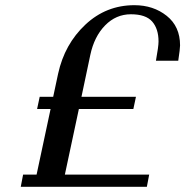

<svg xmlns="http://www.w3.org/2000/svg" viewBox="-20 -720 714 740"><path d="M498 -700Q571 -700 622.5 -659Q674 -618 674 -545Q674 -532 667 -486H581Q591 -541 591 -560Q591 -609 566.5 -637Q542 -665 484.5 -665Q427 -665 385 -622Q343 -579 328 -508L294 -347H504L494 -300H284L230 -47H555L546 0H60L69 -47H121L175 -300H123L133 -347H185L204 -436Q229 -550 309 -625Q389 -700 498 -700Z"/></svg>

Font: Trochut
Style: Italic
Weight: 400
Italic angle: -12°
Designer: Andreu Balius
Foundry: Andreu Balius
Version: Version 1.001